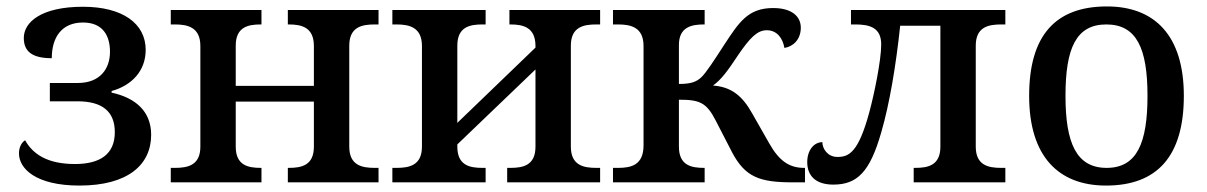

<svg xmlns="http://www.w3.org/2000/svg" viewBox="-20 -567 3754 597"><path d="M227 10C377 10 450 -54 450 -148C450 -221 401 -263 327 -279V-284C389 -301 433 -346 433 -412C433 -494 361 -546 238 -546C108 -546 54 -498 54 -449C54 -407 80 -386 141 -386C141 -451 172 -497 238 -497C299 -497 322 -457 322 -406C322 -354 292 -309 222 -309H135V-252H221C296 -252 337 -222 337 -156C337 -88 292 -57 213 -57C127 -57 82 -88 58 -131C46 -123 39 -108 39 -90C39 -43 91 10 227 10Z M511 0H793V-45H791C751 -45 713 -53 713 -111V-251H956V-111C956 -53 918 -45 878 -45H875V0H1157V-45H1145C1105 -45 1066 -53 1066 -111V-425C1066 -483 1105 -491 1145 -491H1157V-536H875V-491H878C918 -491 956 -482 956 -424V-300H713V-425C713 -483 751 -491 791 -491H793V-536H511V-491H524C564 -491 603 -482 603 -424V-111C603 -53 564 -45 524 -45H511Z M1200 0H1490V-45H1480C1440 -45 1402 -53 1402 -111V-118L1645 -351V-111C1645 -53 1607 -45 1567 -45H1557V0H1846V-45H1834C1794 -45 1755 -53 1755 -111V-425C1755 -483 1794 -491 1834 -491H1846V-536H1564V-491H1567C1607 -491 1645 -482 1645 -424V-419L1402 -185V-425C1402 -483 1440 -491 1480 -491H1490V-536H1200V-491H1213C1253 -491 1292 -482 1292 -424V-111C1292 -53 1253 -45 1213 -45H1200Z M1886 0H2171V-45H2169C2129 -45 2091 -53 2091 -111V-257C2156 -257 2177 -248 2206 -191L2256 -94C2297 -16 2342 0 2446 0H2483V-45H2480C2435 -45 2403 -66 2372 -121L2319 -214C2288 -270 2253 -297 2197 -301C2222 -319 2241 -344 2276 -397C2311 -448 2334 -473 2364 -473C2396 -473 2414 -448 2419 -418C2446 -422 2470 -444 2470 -481C2470 -516 2442 -542 2384 -542C2306 -542 2278 -498 2232 -428C2199 -377 2177 -343 2161 -327C2145 -312 2128 -306 2091 -306V-427C2091 -483 2130 -491 2169 -491H2171V-536H1886V-491H1902C1942 -491 1981 -482 1981 -424V-115C1981 -54 1943 -45 1902 -45H1886Z M2571 7C2646 7 2685 -33 2720 -155C2746 -244 2766 -364 2779 -487H2904V-111C2904 -53 2866 -45 2826 -45H2821V0H3106V-45H3093C3053 -45 3014 -53 3014 -111V-425C3014 -483 3053 -491 3093 -491H3106V-536H2626V-491H2639C2683 -491 2720 -482 2720 -429C2720 -379 2698 -273 2683 -218C2649 -92 2619 -79 2584 -79C2553 -79 2537 -105 2537 -125C2511 -125 2490 -100 2490 -63C2490 -19 2518 7 2571 7Z M3419 10C3578 10 3661 -81 3661 -269C3661 -457 3570 -547 3422 -547C3262 -547 3180 -457 3180 -269C3180 -81 3271 10 3419 10ZM3421 -45C3327 -45 3293 -122 3293 -269C3293 -417 3326 -491 3420 -491C3514 -491 3548 -417 3548 -269C3548 -122 3515 -45 3421 -45Z"/></svg>

Font: Noto Serif Thai Medium
Style: Regular
Weight: 500
Designer: Monotype Design Team
Foundry: Monotype Imaging Inc.
Version: Version 1.901;PS 001.901;hotconv 1.0.88;makeotf.lib2.5.64775